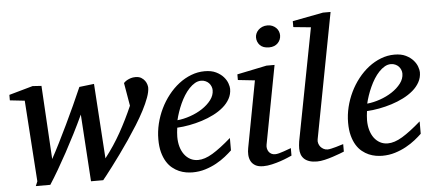

<svg xmlns="http://www.w3.org/2000/svg" viewBox="-50 -849 2203 973"><g transform="rotate(-5 1051.0 -362.5)"><path d="M706.1 -435.1Q706.1 -414.1 695.3 -384.8Q684.6 -355.5 667 -321.5Q649.4 -287.6 626.5 -251Q603.5 -214.4 579.3 -178.7Q555.2 -143.1 531.5 -110.6Q507.8 -78.1 488.3 -52.2Q468.8 -26.4 455.3 -9.3Q441.9 7.8 438 12.2H376L354 -329.1Q332 -281.7 308.1 -234.6Q284.2 -187.5 260.3 -143.6Q236.3 -99.6 213.1 -59.8Q189.9 -20 168.9 12.2H95.2L105 -11.2L77.1 -423.8L2 -432.1V-460L123 -494.1L168 -491.2L189.9 -117.2Q209.5 -152.8 231 -195.8Q252.4 -238.8 274.4 -284.4Q296.4 -330.1 317.9 -377.2Q339.4 -424.3 358.9 -469.2L434.1 -478L459 -97.2Q505.4 -156.7 540.5 -219.7Q575.7 -282.7 606 -352.1L585.9 -469.2Q587.9 -471.2 592.5 -475.3Q597.2 -479.5 605 -483.6Q612.8 -487.8 623 -491Q633.3 -494.1 646 -494.1Q664.1 -494.1 675.5 -487.1Q687 -480 693.8 -470.5Q700.7 -460.9 703.4 -450.9Q706.1 -440.9 706.1 -435.1Z M1030.3 -394Q1030.3 -403.8 1026.4 -413.3Q1022.5 -422.9 1015.6 -430.2Q1008.8 -437.5 998.5 -442.1Q988.3 -446.8 976.1 -446.8Q959.5 -446.8 944.3 -438Q929.2 -429.2 915.3 -414.6Q901.4 -399.9 889.4 -380.9Q877.4 -361.8 867.9 -340.8Q858.4 -319.8 851.1 -298.3Q843.8 -276.9 839.4 -257.8Q871.1 -260.7 905 -272.5Q939 -284.2 966.8 -302.5Q994.6 -320.8 1012.5 -344.2Q1030.3 -367.7 1030.3 -394ZM1119.1 -393.1Q1119.1 -365.7 1106.4 -342.8Q1093.8 -319.8 1072 -301.3Q1050.3 -282.7 1021.7 -268.3Q993.2 -253.9 961.7 -243.9Q930.2 -233.9 897.5 -227.8Q864.7 -221.7 835 -220.2Q833.5 -210.4 832.3 -196.8Q831.1 -183.1 831.1 -173.8Q831.1 -146.5 837.6 -123.5Q844.2 -100.6 856.7 -83.7Q869.1 -66.9 886.7 -57.4Q904.3 -47.9 926.3 -47.9Q960 -47.9 1000.5 -72.3Q1041 -96.7 1096.2 -145V-82Q1082 -68.4 1061.5 -52Q1041 -35.6 1014.9 -21.2Q988.8 -6.8 958 2.7Q927.2 12.2 893.1 12.2Q877.9 12.2 860.1 9.3Q842.3 6.3 824.7 -1.2Q807.1 -8.8 790.8 -22Q774.4 -35.2 762 -55.4Q749.5 -75.7 741.9 -103.8Q734.4 -131.8 734.4 -169.9Q734.4 -209.5 743.9 -248.8Q753.4 -288.1 770.8 -324Q788.1 -359.9 812.5 -390.9Q836.9 -421.9 866.2 -444.6Q895.5 -467.3 929 -480.2Q962.4 -493.2 998 -493.2Q1032.7 -493.2 1055.9 -481.7Q1079.1 -470.2 1093.3 -454.1Q1107.4 -438 1113.3 -420.9Q1119.1 -403.8 1119.1 -393.1Z M1399.4 -28.8Q1393.6 -26.4 1377.9 -19.5Q1362.3 -12.7 1341.3 -5.6Q1320.3 1.5 1297.1 6.8Q1273.9 12.2 1253.4 12.2Q1227.5 12.2 1212.4 3.4Q1197.3 -5.4 1189.9 -19.5Q1182.6 -33.7 1181.6 -51.3Q1180.7 -68.8 1184.1 -85.9L1248 -424.8L1162.1 -434.1V-462.9L1313 -494.1H1354L1278.3 -94.2Q1276.4 -84 1278.6 -74.7Q1280.8 -65.4 1285.9 -58.3Q1291 -51.3 1299.1 -47.1Q1307.1 -43 1317.4 -43Q1326.2 -43 1338.1 -46.1Q1350.1 -49.3 1362.1 -53.5Q1374 -57.6 1384.3 -61.5Q1394.5 -65.4 1399.4 -66.9ZM1395 -641.1Q1395 -629.9 1390.9 -619.9Q1386.7 -609.9 1379.2 -602.1Q1371.6 -594.2 1360.4 -589.6Q1349.1 -585 1334.5 -585Q1303.7 -585 1288.1 -601.3Q1272.5 -617.7 1272.5 -641.1Q1272.5 -650.9 1276.6 -660.6Q1280.8 -670.4 1288.8 -678.5Q1296.9 -686.5 1308.6 -691.7Q1320.3 -696.8 1335.4 -696.8Q1349.6 -696.8 1360.6 -691.9Q1371.6 -687 1379.4 -679.2Q1387.2 -671.4 1391.1 -661.4Q1395 -651.4 1395 -641.1Z M1665.5 -25.9Q1659.7 -23.4 1643.6 -17.3Q1627.4 -11.2 1607.4 -4.6Q1587.4 2 1565.7 7.1Q1543.9 12.2 1526.4 12.2Q1503.4 12.2 1487.3 6.8Q1471.2 1.5 1460.9 -8.3Q1450.7 -18.1 1446 -31.5Q1441.4 -44.9 1441.4 -61Q1441.4 -76.2 1444.3 -96.2L1554.2 -668L1465.3 -676.8V-707L1621.6 -736.8H1660.2L1538.6 -99.1Q1536.6 -88.9 1539.6 -78.9Q1542.5 -68.8 1548.8 -61.3Q1555.2 -53.7 1564.5 -48.8Q1573.7 -43.9 1584.5 -43.9Q1591.8 -43.9 1603.8 -46.6Q1615.7 -49.3 1627.9 -52.7Q1640.1 -56.2 1650.6 -59.6Q1661.1 -63 1665.5 -64Z M1995.6 -394Q1995.6 -403.8 1991.7 -413.3Q1987.8 -422.9 1981 -430.2Q1974.1 -437.5 1963.9 -442.1Q1953.6 -446.8 1941.4 -446.8Q1924.8 -446.8 1909.7 -438Q1894.5 -429.2 1880.6 -414.6Q1866.7 -399.9 1854.7 -380.9Q1842.8 -361.8 1833.3 -340.8Q1823.7 -319.8 1816.4 -298.3Q1809.1 -276.9 1804.7 -257.8Q1836.4 -260.7 1870.4 -272.5Q1904.3 -284.2 1932.1 -302.5Q1960 -320.8 1977.8 -344.2Q1995.6 -367.7 1995.6 -394ZM2084.5 -393.1Q2084.5 -365.7 2071.8 -342.8Q2059.1 -319.8 2037.4 -301.3Q2015.6 -282.7 1987.1 -268.3Q1958.5 -253.9 1927 -243.9Q1895.5 -233.9 1862.8 -227.8Q1830.1 -221.7 1800.3 -220.2Q1798.8 -210.4 1797.6 -196.8Q1796.4 -183.1 1796.4 -173.8Q1796.4 -146.5 1803 -123.5Q1809.6 -100.6 1822 -83.7Q1834.5 -66.9 1852.1 -57.4Q1869.6 -47.9 1891.6 -47.9Q1925.3 -47.9 1965.8 -72.3Q2006.3 -96.7 2061.5 -145V-82Q2047.4 -68.4 2026.9 -52Q2006.3 -35.6 1980.2 -21.2Q1954.1 -6.8 1923.3 2.7Q1892.6 12.2 1858.4 12.2Q1843.3 12.2 1825.4 9.3Q1807.6 6.3 1790 -1.2Q1772.5 -8.8 1756.1 -22Q1739.7 -35.2 1727.3 -55.4Q1714.8 -75.7 1707.3 -103.8Q1699.7 -131.8 1699.7 -169.9Q1699.7 -209.5 1709.2 -248.8Q1718.8 -288.1 1736.1 -324Q1753.4 -359.9 1777.8 -390.9Q1802.2 -421.9 1831.5 -444.6Q1860.8 -467.3 1894.3 -480.2Q1927.7 -493.2 1963.4 -493.2Q1998 -493.2 2021.2 -481.7Q2044.4 -470.2 2058.6 -454.1Q2072.8 -438 2078.6 -420.9Q2084.5 -403.8 2084.5 -393.1Z"/></g></svg>

Font: Charis SIL Eur
Style: Italic
Weight: 400
Italic angle: -11°
Foundry: SIL International
Version: Version 5.000